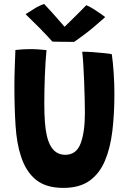

<svg xmlns="http://www.w3.org/2000/svg" viewBox="-20 -923 646 960"><path d="M297 16.5Q209 16.5 158.8 -25Q108.5 -66.5 84.5 -142.5Q63.5 -206 57.8 -294.8Q52 -383.5 52 -494.5Q52 -536.5 53.8 -587Q55.5 -637.5 57 -673Q74.5 -675 93 -676.2Q111.5 -677.5 128.5 -677.5Q151 -677.5 173 -676Q195 -674.5 212.5 -672.5Q207 -614.5 204.2 -542.2Q201.5 -470 201.5 -405.5Q201.5 -353.5 204.5 -313Q207.5 -272.5 214.5 -243Q236.5 -149 306.5 -149Q361.5 -149 383 -205.5Q404.5 -262 404.5 -358.5Q404.5 -384.5 403.5 -426.2Q402.5 -468 400.8 -514.5Q399 -561 396.5 -601.2Q394 -641.5 391 -664.5Q414.5 -664.5 446.5 -662.2Q478.5 -660 505 -657Q531.5 -654 539 -652Q545 -610.5 548.5 -557.5Q552 -504.5 552 -452.5Q552 -353 541.8 -267.8Q531.5 -182.5 504.5 -118.8Q477.5 -55 427.5 -19.2Q377.5 16.5 297 16.5ZM411.5 -897Q427 -891 447.2 -878.2Q467.5 -865.5 484.5 -853.5Q501.5 -841.5 506 -837.5Q446 -783.5 406.5 -754Q367 -724.5 350.5 -713.5Q340.5 -713.5 320 -713.8Q299.5 -714 277.8 -714.2Q256 -714.5 242 -715Q211 -749.5 177.8 -783.2Q144.5 -817 108 -852Q123 -862 150.5 -879Q178 -896 201 -903Q221 -882 241.5 -859Q262 -836 278.5 -817Q295 -798 303 -789Q313 -799 332 -817.5Q351 -836 372.5 -857.5Q394 -879 411.5 -897Z"/></svg>

Font: Grandstander SemiBold
Style: Regular
Weight: 600
Designer: Tyler Finck
Foundry: Etcetera Type Co
Version: Version 1.200; ttfautohint (v1.8.3)